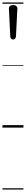

<svg xmlns="http://www.w3.org/2000/svg" viewBox="-20 -1030 209 1550"><path d="M86 -711Q75 -711 69.5 -718Q64 -725 63 -735L52 -959Q51 -972 59.5 -980.5Q68 -989 86 -989Q104 -989 112.5 -980.5Q121 -972 120 -959L109 -737Q108 -726 102.5 -718.5Q97 -711 86 -711ZM0 490H169V500H0ZM0 -20H169V0H0ZM0 -505H169V-500H0ZM0 -1010H169V-1000H0Z"/></svg>

Font: Playwrite ES Guides
Style: Regular
Weight: 400
Designer: Veronika Burian, José Scaglione
Foundry: TypeTogether
Version: Version 1.003